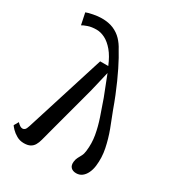

<svg xmlns="http://www.w3.org/2000/svg" viewBox="-191 -928 987 1064"><g transform="rotate(30 303.0 -396.0)"><path d="M100.2 -86.6 259.9 -592.8H311.8Q290.3 -644.8 264.1 -675.9Q237.8 -707 210.1 -721.1Q182.4 -735.2 155.6 -735.2Q124 -735.2 100.9 -727.1Q77.7 -719.1 68 -712.6L52.5 -786.7Q66.8 -792.8 96.3 -798.4Q125.7 -804.1 149.5 -804.1Q193.4 -804.1 224.8 -790.6Q256.2 -777 278.5 -753.6Q300.7 -730.2 316.3 -700.2Q326.3 -684.1 339.2 -660.9Q352.1 -637.7 366.4 -608.6Q380.7 -579.5 396.1 -545.4Q411.4 -511.4 426.7 -473.5Q442 -435.5 456.4 -395.1Q475 -349.2 494.4 -297.1Q513.9 -245.1 525.2 -190.1Q536.5 -135.2 529.7 -80.4Q526.3 -53.9 516.2 -33.2Q506.2 -12.5 490.6 -0.8Q475.1 10.9 454.1 10.9Q431.8 10.9 419.8 -1.7Q407.9 -14.3 410.7 -38.1Q412.7 -55 419.3 -66.9Q426 -78.9 432.8 -92.1Q439.7 -105.3 441.9 -125.1Q448.3 -176 439.6 -225.2Q430.9 -274.4 414 -324.3Q397.1 -374.3 378.3 -427.1L327.6 -557.1L298 -431.8Q285.6 -384.9 273 -337.8Q260.4 -290.8 247.7 -243.8Q235.1 -196.7 222.5 -149.6Q209.9 -102.5 197.5 -55.4Q192.2 -34.6 183.3 -19.6Q174.5 -4.6 159.3 3.5Q144.1 11.6 119.6 11.6Q93.6 11.6 72.7 -0.5Q51.7 -12.6 38.3 -26.7Q24.9 -40.8 21.6 -46.8L38.1 -75.8Q48.4 -65.2 56.5 -60Q64.5 -54.8 73.2 -54.8Q81.4 -54.8 87.8 -61.1Q94.3 -67.5 100.2 -86.6Z"/></g></svg>

Font: Merriweather Light
Style: Italic
Weight: 300
Italic angle: -7.8°
Designer: Eben Sorkin
Foundry: Eben Sorkin
Version: Version 2.101